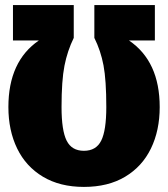

<svg xmlns="http://www.w3.org/2000/svg" viewBox="-20 -716 661 755"><path d="M13 -295Q13 -475 133 -557H31V-696H270V-567Q245 -516 233.5 -457.5Q222 -399 222 -295Q222 -203 242 -163Q262 -123 310 -123Q358 -123 378 -163Q398 -203 398 -295Q398 -401 387 -459Q376 -517 351 -567V-696H589V-557H487Q608 -475 608 -295Q608 -203 573.5 -132Q539 -61 472 -21Q405 19 310 19Q216 19 149 -21Q82 -61 47.5 -132Q13 -203 13 -295Z"/></svg>

Font: Fira Sans Condensed Black
Style: Regular
Weight: 900
Width: 3
Designer: Carrois Corporate & Edenspiekermann AG
Foundry: Carrois Corporate GbR & Edenspiekermann AG
Version: Version 4.203